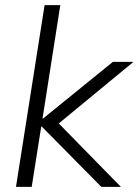

<svg xmlns="http://www.w3.org/2000/svg" viewBox="-20 -725 538 745"><path d="M42 0 153 -705H214L145 -265H147L418 -485H498L208 -246L449 0H373L142 -234H140L103 0Z"/></svg>

Font: Nunito Sans Light
Style: Italic
Weight: 300
Italic angle: -9°
Designer: Vernon Adams
Foundry: Vernon Adams
Version: Version 3.006; ttfautohint (v1.8.3)